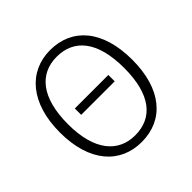

<svg xmlns="http://www.w3.org/2000/svg" viewBox="-177 -865 1045 1045"><g transform="rotate(-45 345.5 -342.5)"><path d="M345 -696C181 -696 66 -567 66 -341C66 -113 180 11 345 11C515 11 625 -117 625 -342C625 -573 512 -696 345 -696ZM345 -645C477 -645 562 -550 562 -342C562 -136 479 -40 345 -40C218 -40 129 -136 129 -341C129 -549 216 -645 345 -645ZM474 -376H216V-327H474Z"/></g></svg>

Font: FiraGO Light
Style: Regular
Weight: 300
Designer: bBox Type
Foundry: bBox Type GmbH
Version: Version 1.001;PS 001.001;hotconv 1.0.88;makeotf.lib2.5.64775